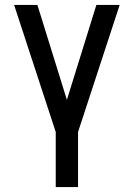

<svg xmlns="http://www.w3.org/2000/svg" viewBox="-20 -540 540 775"><path d="M205 215V-7L37 -520H131L250 -137L369 -520H463L295 -7V215Z"/></svg>

Font: Iosevka Custom Medium
Style: Regular
Weight: 500
Monospace: yes
Designer: Belleve Invis
Foundry: Belleve Invis
Version: Version 32.5.0; ttfautohint (v1.8.4)